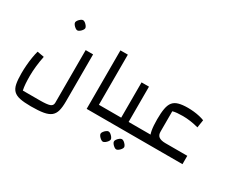

<svg xmlns="http://www.w3.org/2000/svg" viewBox="-139 -1126 2122 1791"><g transform="rotate(30 922.5 -230.0)"><path d="M300 240Q227 240 181.5 230.5Q136 221 111.5 196.5Q87 172 78.5 128Q70 84 70 16Q70 -26 73.5 -71Q77 -116 84 -158.5Q91 -201 100 -233L174 -220Q162 -161 156 -105.5Q150 -50 150 -1Q150 46 152.5 81.5Q155 117 162 150H345Q421 150 451 139.5Q481 129 481 97V-470H561V36Q561 98 550.5 137.5Q540 177 512.5 199.5Q485 222 434 231Q383 240 300 240ZM321 -590Q311 -590 298 -599.5Q285 -609 275.5 -621.5Q266 -634 266 -645Q266 -655 275.5 -668Q285 -681 298 -690.5Q311 -700 321 -700Q332 -700 344.5 -690.5Q357 -681 366.5 -668Q376 -655 376 -645Q376 -635 366.5 -622Q357 -609 344 -599.5Q331 -590 321 -590Z M763 0V-630H843V-90H943V0ZM943 0V-90Q955 -90 959 -78Q963 -66 963 -45Q963 -24 959 -12Q955 0 943 0Z M1163 0V-90H1263V0ZM943 0V-90H1128L1083 -45V-470H1163V0ZM943 0Q931 0 927 -12Q923 -24 923 -45Q923 -66 927 -78Q931 -90 943 -90ZM1263 0V-90Q1275 -90 1279 -78Q1283 -66 1283 -45Q1283 -24 1279 -12Q1275 0 1263 0ZM1046 190Q1036 190 1023 180.5Q1010 171 1000.5 158.5Q991 146 991 135Q991 125 1000.5 112Q1010 99 1023 89.5Q1036 80 1046 80Q1057 80 1069.5 89.5Q1082 99 1091.5 112Q1101 125 1101 135Q1101 145 1091.5 158Q1082 171 1069 180.5Q1056 190 1046 190ZM1190 190Q1180 190 1167 180.5Q1154 171 1144.5 158.5Q1135 146 1135 135Q1135 125 1144.5 112Q1154 99 1167 89.5Q1180 80 1190 80Q1201 80 1213.5 89.5Q1226 99 1235.5 112Q1245 125 1245 135Q1245 145 1235.5 158Q1226 171 1213 180.5Q1200 190 1190 190Z M1577 0Q1517 0 1479.5 -12Q1442 -24 1420 -51.5Q1398 -79 1389.5 -126.5Q1381 -174 1381 -245Q1381 -315 1389.5 -361Q1398 -407 1419 -433Q1440 -459 1479 -470Q1518 -481 1578 -481Q1609 -481 1642 -477.5Q1675 -474 1705 -467Q1735 -460 1757 -451L1744 -367Q1700 -379 1657 -385Q1614 -391 1575 -391Q1542 -391 1514 -388.5Q1486 -386 1466 -380V-164Q1465 -124 1488.5 -107Q1512 -90 1559 -90H1795V0ZM1263 0V-90H1500L1577 0ZM1263 0Q1251 0 1247 -12Q1243 -24 1243 -45Q1243 -66 1247 -78Q1251 -90 1263 -90Z"/></g></svg>

Font: Changa ExtraLight
Style: Regular
Weight: 400
Version: Version 3.002; ttfautohint (v1.8.2)